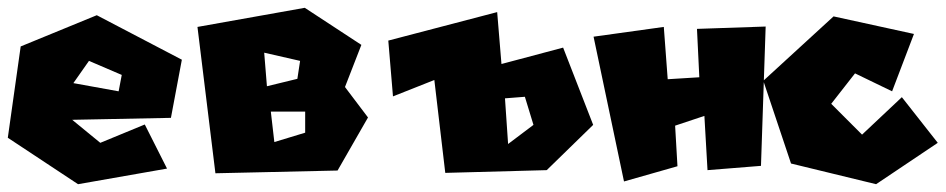

<svg xmlns="http://www.w3.org/2000/svg" viewBox="-20 -472 2423 492"><path d="M208 -316 168 -259 284 -238 292 -280ZM33 -353 228 -433 446 -319 418 -170 165 -165 237 -106 351 -153 408 -40 180 0 0 -119Z M683 -108 674 -186H762V-132ZM664 -251 657 -337 749 -316 742 -270ZM486 -403 532 -28 845 -35 923 -171 864 -249 906 -357 761 -452Z M1282 -103 1274 -220 1325 -224 1347 -152ZM975 -368 987 -225 1093 -267 1121 -29 1381 -36 1500 -152 1423 -350 1265 -308 1254 -441Z M1501 -378 1579 -7 1716 -46 1710 -150 1785 -175 1793 -36 1930 -47 1942 -404 1766 -398 1772 -274 1691 -269 1681 -403Z M2266 -238 2322 -385 2116 -430 1936 -265 2007 -53 2225 0 2383 -106 2291 -223 2189 -127 2110 -206 2171 -284Z"/></svg>

Font: Super Mario
Style: Regular
Weight: 400
Version: Version 1.0